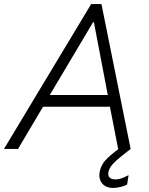

<svg xmlns="http://www.w3.org/2000/svg" viewBox="-51 -740 741 954"><path d="M-31.2 0 401.9 -719.7H453.1L598.1 0H536.1L491.7 -227.5L488.3 -248.5L415.5 -629.9H411.6L186 -250.5L171.4 -224.1L38.6 0ZM135.7 -209.5 147.9 -268.1H527.8L515.6 -209.5ZM511.2 193.8Q474.1 193.8 455.8 170.4Q437.5 147 444.8 111.3Q453.1 72.8 486.3 42.5Q519.5 12.2 562.5 -17.6L598.1 0Q576.7 17.6 552.5 36.1Q528.3 54.7 510.3 74.2Q492.2 93.8 487.8 114.7Q484.4 132.8 493.7 142.1Q502.9 151.4 521.5 151.4Q540.5 151.4 559.3 143.6Q578.1 135.7 587.9 130.4L580.6 177.2Q567.9 184.1 547.6 189Q527.3 193.8 511.2 193.8Z"/></svg>

Font: Reddit Sans Light
Style: Italic
Weight: 300
Italic angle: -11.25°
Designer: Stephen Hutchings
Version: Version 1.013